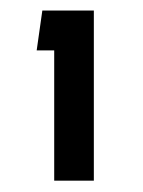

<svg xmlns="http://www.w3.org/2000/svg" viewBox="-20 -744 266 356"><path d="M80.5 -409V-650.5H48L58.5 -724.5H154V-409Z"/></svg>

Font: Urbanist
Style: Bold
Weight: 700
Designer: Corey Hu
Foundry: Corey Hu
Version: Version 1.330; ttfautohint (v1.8.4.7-5d5b)